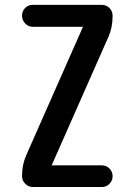

<svg xmlns="http://www.w3.org/2000/svg" viewBox="-20 -750 540 770"><path d="M85 -127 311.5 -639.6V-640.6L313.5 -641.6Q313.5 -642.6 311.5 -642.6H111.3Q93.8 -642.6 81.1 -655.8Q68.4 -668.9 68.4 -687Q68.4 -705.1 80.6 -717.8Q92.8 -730.5 111.3 -730.5H388.7Q406.2 -730.5 418.9 -717.8Q431.6 -705.1 431.6 -686.5Q431.6 -639.6 415 -602.5L188.5 -89.8V-88.9L186.5 -87.9Q186.5 -86.9 188.5 -86.9H388.7Q406.2 -86.9 418.9 -74.2Q431.6 -61.5 431.6 -43.9Q431.6 -26.4 419.4 -13.2Q407.2 0 388.7 0H111.3Q93.8 0 81.1 -13.2Q68.4 -26.4 68.4 -43.9Q68.4 -89.8 85 -127Z"/></svg>

Font: Rounded-X Mgen+ 1mn medium
Style: Regular
Weight: 500
Designer: [Source Han Sans]
Ryoko NISHIZUKA  (kana & ideographs); Paul D. Hunt (Latin, Greek & Cyrillic); Wenlong ZHANG  (bopomofo
Version: Version 1.059.20150602